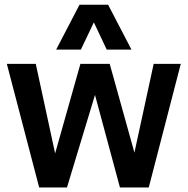

<svg xmlns="http://www.w3.org/2000/svg" viewBox="-20 -802 804 823"><path d="M147.9 1.5 9.3 -528.3H133.3L216.3 -144.5L324.7 -528.3H450.2L556.2 -147.9L638.7 -528.3H754.9L617.7 1.5H494.1L387.2 -395L267.1 1.5ZM220.7 -589.4 320.8 -781.7H443.4L543.5 -589.4H437.5L382.3 -706.1L326.7 -589.4Z"/></svg>

Font: Comme SemiBold
Style: Regular
Weight: 600
Version: Version 1.000;gftools[0.9.27]